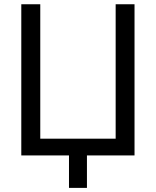

<svg xmlns="http://www.w3.org/2000/svg" viewBox="-20 -748 750 924"><path d="M627.4 0H82.5V-727.5H173.8V-80.6H536.6V-727.5H627.4ZM312 156.2V-31.2H398.4V156.2Z"/></svg>

Font: Inter 20pt
Style: Regular
Weight: 400
Version: Version 4.001;git-66647c0bb